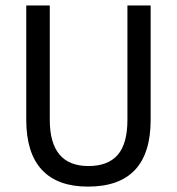

<svg xmlns="http://www.w3.org/2000/svg" viewBox="-20 -675 654 710"><path d="M451.2 -231.9V-654.8H537.1V-231.9Q537.1 15.1 305.2 15.1Q192.9 15.1 135 -46.9Q77.1 -108.9 77.1 -231.9V-654.8H164.1V-231.9Q164.1 -61 307.1 -61Q379.4 -61 415.3 -102.3Q451.2 -143.6 451.2 -231.9Z"/></svg>

Font: IntelOne Mono
Style: Regular
Weight: 400
Designer: Fred Shallcrass
Foundry: Frere-Jones Type LLC
Version: Version 1.200;hotconv 1.1.0;makeotfexe 2.6.0;FJTRelease1.2